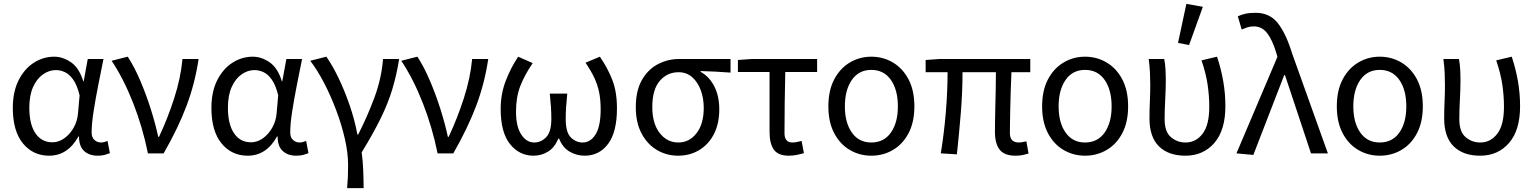

<svg xmlns="http://www.w3.org/2000/svg" viewBox="-20 -790 7905 989"><path d="M233 12Q150 12 98 -51.5Q46 -115 46 -234Q46 -318 76 -377Q106 -436 154.5 -467Q203 -498 259 -498Q304 -498 346 -469Q388 -440 409 -371H411L432 -486H513Q500 -422 486 -351Q472 -280 462 -216Q452 -152 452 -107Q452 -82 466.5 -69Q481 -56 500 -56Q508 -56 517.5 -58.5Q527 -61 534 -64L546 -1Q536 3 520.5 7.5Q505 12 483 12Q440 12 413.5 -12Q387 -36 387 -87H384Q329 12 233 12ZM250 -57Q282 -57 311 -77.5Q340 -98 359.5 -132.5Q379 -167 382 -208L390 -299Q377 -352 357 -380Q337 -408 314 -418.5Q291 -429 268 -429Q233 -429 201.5 -407Q170 -385 150.5 -342Q131 -299 131 -235Q131 -150 162.5 -103.5Q194 -57 250 -57Z M742 0Q715 -134 666 -259Q617 -384 555 -477L638 -498Q672 -446 702.5 -374.5Q733 -303 757 -227Q781 -151 795 -85H799Q843 -178 877 -283Q911 -388 920 -486H1003Q984 -359 940.5 -244Q897 -129 823 0Z M1256 12Q1173 12 1121 -51.5Q1069 -115 1069 -234Q1069 -318 1099 -377Q1129 -436 1177.5 -467Q1226 -498 1282 -498Q1327 -498 1369 -469Q1411 -440 1432 -371H1434L1455 -486H1536Q1523 -422 1509 -351Q1495 -280 1485 -216Q1475 -152 1475 -107Q1475 -82 1489.5 -69Q1504 -56 1523 -56Q1531 -56 1540.5 -58.5Q1550 -61 1557 -64L1569 -1Q1559 3 1543.5 7.5Q1528 12 1506 12Q1463 12 1436.5 -12Q1410 -36 1410 -87H1407Q1352 12 1256 12ZM1273 -57Q1305 -57 1334 -77.5Q1363 -98 1382.5 -132.5Q1402 -167 1405 -208L1413 -299Q1400 -352 1380 -380Q1360 -408 1337 -418.5Q1314 -429 1291 -429Q1256 -429 1224.5 -407Q1193 -385 1173.5 -342Q1154 -299 1154 -235Q1154 -150 1185.5 -103.5Q1217 -57 1273 -57Z M1768 179Q1771 146 1772 122Q1773 98 1773 58Q1773 -2 1756.5 -74.5Q1740 -147 1712 -221.5Q1684 -296 1649.5 -362.5Q1615 -429 1578 -477L1661 -498Q1691 -456 1722.5 -391Q1754 -326 1780.5 -249.5Q1807 -173 1821 -97H1825Q1872 -189 1908.5 -287Q1945 -385 1953 -486H2036Q2023 -404 2001 -331Q1979 -258 1941 -180.5Q1903 -103 1843 -5Q1849 38 1851 87.5Q1853 137 1853 179Z M2234 0Q2207 -134 2158 -259Q2109 -384 2047 -477L2130 -498Q2164 -446 2194.5 -374.5Q2225 -303 2249 -227Q2273 -151 2287 -85H2291Q2335 -178 2369 -283Q2403 -388 2412 -486H2495Q2476 -359 2432.5 -244Q2389 -129 2315 0Z M2728 12Q2655 12 2607 -48Q2559 -108 2559 -229Q2559 -306 2585 -373.5Q2611 -441 2649 -498L2724 -465Q2683 -405 2660.5 -348Q2638 -291 2638 -214Q2638 -138 2665 -97Q2692 -56 2732 -56Q2767 -56 2793.5 -83.5Q2820 -111 2820 -178Q2820 -208 2818 -238.5Q2816 -269 2812 -308H2902Q2898 -269 2896 -238.5Q2894 -208 2894 -178Q2894 -108 2920.5 -82Q2947 -56 2981 -56Q3022 -56 3048 -98Q3074 -140 3074 -227Q3074 -277 3066 -315.5Q3058 -354 3041 -390Q3024 -426 2996 -467L3070 -498Q3110 -440 3134 -378.5Q3158 -317 3158 -232Q3158 -110 3112.5 -49Q3067 12 2991 12Q2950 12 2914 -9Q2878 -30 2860 -76H2856Q2837 -30 2803 -9Q2769 12 2728 12Z M3473 12Q3414 12 3364.5 -17Q3315 -46 3285 -102Q3255 -158 3255 -238Q3255 -323 3286.5 -378Q3318 -433 3369 -459.5Q3420 -486 3477 -486H3743V-416Q3702 -419 3666 -421Q3630 -423 3589 -424V-420Q3634 -395 3659.5 -345Q3685 -295 3685 -227Q3685 -152 3657 -98.5Q3629 -45 3581 -16.5Q3533 12 3473 12ZM3474 -56Q3531 -56 3568 -104Q3605 -152 3605 -234Q3605 -283 3590 -324.5Q3575 -366 3546 -392Q3517 -418 3475 -418Q3417 -418 3378.5 -373.5Q3340 -329 3340 -238Q3340 -154 3378 -105Q3416 -56 3474 -56Z M4043 12Q3988 12 3966 -19.5Q3944 -51 3944 -110V-419H3781V-481L3851 -486H4189V-419H4025Q4023 -337 4022 -257.5Q4021 -178 4021 -104Q4021 -56 4062 -56Q4073 -56 4085 -58.5Q4097 -61 4109 -64L4121 -1Q4107 3 4086.5 7.5Q4066 12 4043 12Z M4468 12Q4408 12 4357.5 -17.5Q4307 -47 4277 -104Q4247 -161 4247 -242Q4247 -324 4277 -381Q4307 -438 4357.5 -468Q4408 -498 4468 -498Q4529 -498 4579.5 -468Q4630 -438 4660 -381Q4690 -324 4690 -242Q4690 -161 4660 -104Q4630 -47 4579.5 -17.5Q4529 12 4468 12ZM4468 -56Q4533 -56 4569 -107Q4605 -158 4605 -242Q4605 -327 4569 -378.5Q4533 -430 4468 -430Q4404 -430 4368 -378.5Q4332 -327 4332 -242Q4332 -158 4368 -107Q4404 -56 4468 -56Z M5211 12Q5153 12 5129 -19.5Q5105 -51 5105 -110Q5105 -129 5105.5 -164Q5106 -199 5107 -243Q5108 -287 5109 -332.5Q5110 -378 5110 -418H4938Q4938 -316 4929 -206.5Q4920 -97 4909 5L4826 0Q4843 -103 4852 -211.5Q4861 -320 4861 -418H4748V-481L4818 -486H5287V-418H5190Q5188 -377 5186.5 -329.5Q5185 -282 5184 -237Q5183 -192 5182.5 -157Q5182 -122 5182 -104Q5182 -56 5228 -56Q5240 -56 5267 -62L5278 1Q5265 5 5248.5 8.5Q5232 12 5211 12Z M5569 12Q5509 12 5458.5 -17.5Q5408 -47 5378 -104Q5348 -161 5348 -242Q5348 -324 5378 -381Q5408 -438 5458.5 -468Q5509 -498 5569 -498Q5630 -498 5680.5 -468Q5731 -438 5761 -381Q5791 -324 5791 -242Q5791 -161 5761 -104Q5731 -47 5680.5 -17.5Q5630 12 5569 12ZM5569 -56Q5634 -56 5670 -107Q5706 -158 5706 -242Q5706 -327 5670 -378.5Q5634 -430 5569 -430Q5505 -430 5469 -378.5Q5433 -327 5433 -242Q5433 -158 5469 -107Q5505 -56 5569 -56Z M6086 12Q5999 12 5950 -36Q5901 -84 5901 -180Q5901 -224 5903 -267Q5905 -310 5905 -353Q5905 -382 5903.5 -415Q5902 -448 5897 -486H5977Q5982 -461 5983.5 -433Q5985 -405 5985 -373Q5985 -332 5982 -276.5Q5979 -221 5979 -176Q5979 -111 6011.5 -83.5Q6044 -56 6087 -56Q6140 -56 6174.5 -101Q6209 -146 6209 -240Q6209 -296 6200.5 -354Q6192 -412 6169 -479L6249 -498Q6270 -435 6281 -371.5Q6292 -308 6292 -243Q6292 -119 6235 -53.5Q6178 12 6086 12ZM6105 -558 6048 -569 6091 -770 6176 -755Z M6436 8 6349 0 6560 -497 6554 -518Q6534 -585 6507 -619.5Q6480 -654 6439 -654Q6419 -654 6404.5 -649Q6390 -644 6376 -638L6356 -706Q6373 -714 6394 -719Q6415 -724 6448 -724Q6520 -724 6562 -671Q6604 -618 6636 -514L6820 0H6733L6599 -403H6595Z M7087 12Q7027 12 6976.5 -17.5Q6926 -47 6896 -104Q6866 -161 6866 -242Q6866 -324 6896 -381Q6926 -438 6976.5 -468Q7027 -498 7087 -498Q7148 -498 7198.5 -468Q7249 -438 7279 -381Q7309 -324 7309 -242Q7309 -161 7279 -104Q7249 -47 7198.5 -17.5Q7148 12 7087 12ZM7087 -56Q7152 -56 7188 -107Q7224 -158 7224 -242Q7224 -327 7188 -378.5Q7152 -430 7087 -430Q7023 -430 6987 -378.5Q6951 -327 6951 -242Q6951 -158 6987 -107Q7023 -56 7087 -56Z M7604 12Q7517 12 7468 -36Q7419 -84 7419 -180Q7419 -224 7421 -267Q7423 -310 7423 -353Q7423 -382 7421.5 -415Q7420 -448 7415 -486H7495Q7500 -461 7501.5 -433Q7503 -405 7503 -373Q7503 -332 7500 -276.5Q7497 -221 7497 -176Q7497 -111 7529.5 -83.5Q7562 -56 7605 -56Q7658 -56 7692.5 -101Q7727 -146 7727 -240Q7727 -296 7718.5 -354Q7710 -412 7687 -479L7767 -498Q7788 -435 7799 -371.5Q7810 -308 7810 -243Q7810 -119 7753 -53.5Q7696 12 7604 12Z"/></svg>

Font: .
Style: 
Weight: 400
Designer: Paul D. Hunt, Dalton Maag
Foundry: Dalton Maag Ltd
Version: Version 1.200